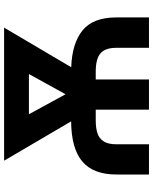

<svg xmlns="http://www.w3.org/2000/svg" viewBox="75 -822 747 937"><g transform="rotate(-90 448.5 -353.5)"><path d="M324.7 -379.9 132.8 -707H782.2L588.9 -379.4Q705.1 -375.5 768.6 -324.2Q832 -272.9 832 -159.2V0H683.6V-159.2Q683.6 -213.9 656.5 -236.8Q629.4 -259.8 567.4 -259.8H529.3V0H381.8V-259.8H330.1Q291.5 -259.8 266.1 -251.2Q240.7 -242.7 226.8 -220.7Q212.9 -198.7 212.9 -159.2V0H65.4V-159.2Q65.4 -271.5 128.7 -325.2Q191.9 -378.9 324.7 -379.9ZM457 -407.2 555.7 -585.9H359.4Z"/></g></svg>

Font: Pretendard Std
Style: Bold
Weight: 700
Designer: Base glyphs from Inter by Rasmus Andersson; Hangeul glyphs from Noto Sans CJK(Source Han Sans) by Jang Soo-young and Kan
Foundry: Kil Hyung-jin
Version: Version 1.309